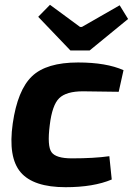

<svg xmlns="http://www.w3.org/2000/svg" viewBox="-20 -767 553 799"><path d="M513 -688 353 -557H273L139 -697L188 -747L313 -655H321L478 -745ZM435 -117 445 -20Q369 12 253 12Q119 12 66 -50Q13 -112 33 -253Q53 -392 113 -449.5Q173 -507 305 -507Q422 -507 494 -475L474 -385Q358 -387 325 -387Q256 -387 226.5 -358.5Q197 -330 187 -246Q176 -159 194.5 -133.5Q213 -108 279 -108Q372 -108 435 -117Z"/></svg>

Font: Exo 2.0
Style: Bold Italic
Weight: 700
Italic angle: -8°
Designer: Natanael Gama
Version: Version 1.001;PS 001.001;hotconv 1.0.70;makeotf.lib2.5.58329